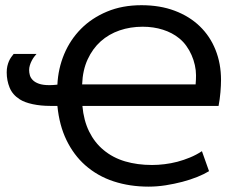

<svg xmlns="http://www.w3.org/2000/svg" viewBox="-20 -694 918 727"><path d="M292 -293Q296.9 -237.8 317.6 -195.8Q338.4 -153.8 372.1 -126Q407.2 -96.7 453.6 -83Q500 -69.3 555.7 -69.3Q578.6 -69.3 603 -72.3Q627.4 -75.2 651.6 -81.5Q675.8 -87.9 699.5 -97.7Q723.1 -107.4 744.6 -121.6L771.5 -45.9Q753.4 -34.7 727.3 -24.2Q701.2 -13.7 670.7 -5.6Q640.1 2.4 607.2 7.6Q574.2 12.7 542.5 12.7Q471.2 12.7 410.2 -7.3Q349.1 -27.3 302.2 -68.8Q259.3 -106.9 231.9 -163.1Q204.6 -219.2 197.3 -293H169.9Q134.3 -293 103.5 -299.6Q72.8 -306.2 54.7 -317.9Q27.3 -335.4 16.4 -362.3Q5.4 -389.2 5.4 -419.9Q5.4 -433.1 7.8 -443.6Q10.3 -454.1 13.9 -462.4Q17.6 -470.7 22.2 -477.3Q26.9 -483.9 31.7 -489.7H118.2Q113.8 -484.9 108.9 -478.3Q104 -471.7 99.9 -463.6Q95.7 -455.6 93 -446.5Q90.3 -437.5 90.3 -428.7Q90.3 -419.4 93 -409.4Q95.7 -399.4 104 -390.9Q112.3 -382.3 127.4 -377Q142.6 -371.6 167 -371.6Q174.3 -371.6 181.6 -372.1Q189 -372.6 197.3 -373.5Q200.2 -434.6 223.1 -489.3Q246.1 -543.9 286.9 -585Q327.6 -626 385.3 -650.1Q442.9 -674.3 515.6 -674.3Q585.9 -674.3 641.6 -653.3Q697.3 -632.3 736.3 -594.7Q775.4 -557.1 796.1 -505.1Q816.9 -453.1 816.9 -391.1Q816.9 -371.1 814.7 -345Q812.5 -318.8 807.6 -293ZM720.7 -374.5Q721.7 -386.2 721.9 -392.6Q722.2 -398.9 722.2 -409.2Q722.2 -427.7 717.8 -447.5Q713.4 -467.3 705.3 -485.6Q697.3 -503.9 685.5 -520.3Q673.8 -536.6 658.7 -548.8Q632.3 -570.3 596.9 -581.5Q561.5 -592.8 520 -592.8Q473.6 -592.8 432.9 -578.9Q392.1 -564.9 361.3 -537.4Q330.6 -509.8 311.8 -469Q293 -428.2 291 -374.5Z"/></svg>

Font: PT Astra Sans
Style: Regular
Weight: 400
Designer: A.Korolkova, I. Chaeva
Foundry: ParaType Ltd
Version: Version 1.001; ttfautohint (v1.6)